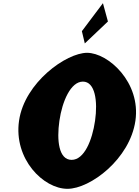

<svg xmlns="http://www.w3.org/2000/svg" viewBox="-20 -1172 875 1207"><path d="M494.7 -976 513.1 -899 658.5 -1037 627.1 -1152ZM99.7 -413C65 -172 253 15 404.1 15C547.1 15 796.6 -172 831.3 -413C866.1 -654 660.4 -840 527.3 -840C397.5 -840 134.4 -654 99.7 -413ZM353.5 -413C371.2 -536 424.8 -659 501.2 -659C578.2 -659 595.3 -536 577.6 -413C559.9 -290 509.4 -167 430.3 -167C349.1 -167 335.7 -290 353.5 -413Z"/></svg>

Font: Blink
Style: WideObl
Weight: 400
Designer: Mew Too
Foundry: Cannot Into Space Fonts
Version: Version 001.000